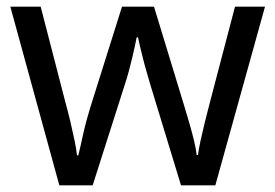

<svg xmlns="http://www.w3.org/2000/svg" viewBox="-20 -557 826 576"><path d="M431 -303Q425 -324 419 -344.5Q413 -365 408.5 -383.5Q404 -402 400 -418Q396 -434 394 -445H390Q388 -434 384.5 -418Q381 -402 376.5 -383Q372 -364 366.5 -343.5Q361 -323 354 -302L258 -1H158L11 -537H102L176 -251Q184 -222 191 -192.5Q198 -163 203.5 -136.5Q209 -110 211 -91H215Q218 -103 222 -121Q226 -139 230.5 -159Q235 -179 240.5 -199Q246 -219 251 -235L346 -537H442L534 -235Q541 -212 548.5 -186Q556 -160 562 -135.5Q568 -111 570 -92H574Q576 -109 581.5 -134.5Q587 -160 594.5 -190.5Q602 -221 610 -251L685 -537H775L626 -1H523Z"/></svg>

Font: ubangla15
Style: Book
Weight: 400
Designer: Jelle Bosma - Monotype Design Team
Foundry: Monotype Imaging Inc.
Version: Version 2.003